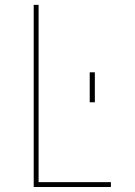

<svg xmlns="http://www.w3.org/2000/svg" viewBox="-20 -750 540 770"><path d="M339.8 -339.8V-460H360.4V-339.8ZM134.8 -730.5V-19.5H424.8V0H115.2V-730.5Z"/></svg>

Font: Mgen+ 1m thin
Style: Regular
Weight: 100
Designer: [Source Han Sans]
Ryoko NISHIZUKA  (kana & ideographs); Paul D. Hunt (Latin, Greek & Cyrillic); Wenlong ZHANG  (bopomofo
Version: Version 1.059.20150602